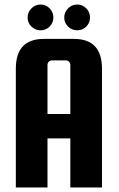

<svg xmlns="http://www.w3.org/2000/svg" viewBox="-20 -829 525 849"><path d="M307 -657Q431 -657 431 -525V0H291V-217H190V0H50V-525Q50 -657 174 -657ZM190 -325H291V-542Q291 -550 285.5 -556Q280 -562 272 -562H209Q201 -562 195.5 -556Q190 -550 190 -542ZM159.5 -809Q183 -809 199.5 -792Q216 -775 216 -751.5Q216 -728 199.5 -711.5Q183 -695 159.5 -695Q136 -695 119 -711.5Q102 -728 102 -751.5Q102 -775 119 -792Q136 -809 159.5 -809ZM321.5 -809Q345 -809 361.5 -792Q378 -775 378 -751.5Q378 -728 361.5 -711.5Q345 -695 321.5 -695Q298 -695 281 -711.5Q264 -728 264 -751.5Q264 -775 281 -792Q298 -809 321.5 -809Z"/></svg>

Font: Squada One
Style: Regular
Weight: 400
Designer: Joe Prince
Foundry: Joe Prince
Version: Version 1.001